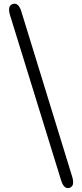

<svg xmlns="http://www.w3.org/2000/svg" viewBox="-20 -815 432 1016"><path d="M348 179Q318 188 303 138L33 -735Q18 -785 48 -794Q78 -803 93 -754L362 120Q377 170 348 179Z"/></svg>

Font: Resource Han Rounded HK
Style: Regular
Weight: 400
Designer: Cyano Hao (round all glyphs); Ryoko NISHIZUKA  (kana, bopomofo & ideographs); Paul D. Hunt (Latin, Greek & Cyrillic); Sa
Foundry: Cyano Hao
Version: 0.990